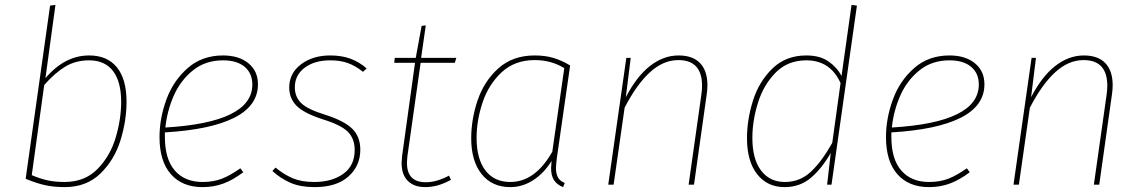

<svg xmlns="http://www.w3.org/2000/svg" viewBox="-20 -756 4669 786"><path d="M498 -339Q498 -261 473 -181Q448 -101 391 -45.5Q334 10 245 10Q202 10 166.5 2.5Q131 -5 85 -24L185 -733L207 -736L166 -436Q245 -529 345 -529Q419 -529 458.5 -480.5Q498 -432 498 -339ZM161 -408 110 -39Q143 -25 173.5 -18Q204 -11 244 -11Q327 -11 379 -64Q431 -117 453.5 -192.5Q476 -268 476 -339Q476 -422 442.5 -465.5Q409 -509 345 -509Q290 -509 247.5 -483.5Q205 -458 161 -408Z M655 -214V-196Q655 -104 696 -57.5Q737 -11 809 -11Q854 -11 888.5 -24.5Q923 -38 964 -67L976 -51Q935 -20 895.5 -5Q856 10 809 10Q726 10 679.5 -43Q633 -96 633 -195Q633 -271 661 -348Q689 -425 748 -477Q807 -529 893 -529Q958 -529 997 -497Q1036 -465 1036 -411Q1036 -323 939 -274Q842 -225 655 -214ZM657 -234Q1013 -255 1013 -410Q1013 -456 981.5 -482.5Q950 -509 893 -509Q821 -509 770 -468Q719 -427 691.5 -364.5Q664 -302 657 -234Z M1481 -476 1466 -462Q1436 -486 1405 -497.5Q1374 -509 1332 -509Q1268 -509 1227.5 -479Q1187 -449 1187 -398Q1187 -359 1213.5 -333.5Q1240 -308 1312 -286Q1390 -261 1422.5 -228.5Q1455 -196 1455 -143Q1455 -77 1406.5 -33.5Q1358 10 1268 10Q1210 10 1169.5 -7.5Q1129 -25 1095 -56L1108 -70Q1143 -41 1179 -26Q1215 -11 1266 -11Q1339 -11 1385.5 -44.5Q1432 -78 1432 -142Q1432 -188 1404.5 -216Q1377 -244 1303 -267Q1225 -292 1194.5 -322.5Q1164 -353 1164 -398Q1164 -456 1212 -492.5Q1260 -529 1332 -529Q1378 -529 1414 -516Q1450 -503 1481 -476Z M1648 -118Q1646 -98 1646 -89Q1646 -10 1723 -10Q1768 -10 1818 -37L1826 -20Q1773 10 1721 10Q1675 10 1649.5 -15.5Q1624 -41 1624 -89Q1624 -97 1626 -117L1679 -499H1594L1596 -519H1682L1706 -650L1723 -652L1704 -519H1848L1842 -499H1702Z M2314 -488 2260 -112Q2256 -80 2256 -68Q2256 -45 2264 -30Q2272 -15 2292 -7L2285 10Q2260 0 2248 -18.5Q2236 -37 2236 -68Q2236 -75 2238 -97Q2207 -47 2163 -18.5Q2119 10 2069 10Q1994 10 1951.5 -43.5Q1909 -97 1909 -190Q1909 -268 1935.5 -346Q1962 -424 2020.5 -476.5Q2079 -529 2169 -529Q2213 -529 2247 -518.5Q2281 -508 2314 -488ZM1931 -191Q1931 -106 1967 -58.5Q2003 -11 2069 -11Q2171 -11 2241 -135L2290 -477Q2237 -510 2169 -510Q2087 -510 2033.5 -460Q1980 -410 1955.5 -336.5Q1931 -263 1931 -191Z M2876 -407Q2876 -389 2873 -369L2821 0H2799L2851 -367Q2854 -388 2854 -405Q2854 -510 2757 -510Q2695 -510 2640.5 -460Q2586 -410 2537 -315L2492 0H2470L2544 -519H2562L2542 -358Q2586 -443 2641 -486Q2696 -529 2758 -529Q2816 -529 2846 -497.5Q2876 -466 2876 -407Z M3488 -733 3384 0H3366L3381 -130Q3345 -67 3300 -28.5Q3255 10 3192 10Q3121 10 3079.5 -43Q3038 -96 3038 -190Q3038 -266 3062.5 -344Q3087 -422 3142 -475.5Q3197 -529 3281 -529Q3336 -529 3371 -505Q3406 -481 3425 -445L3466 -736ZM3060 -191Q3060 -105 3095.5 -58Q3131 -11 3193 -11Q3254 -11 3298.5 -52Q3343 -93 3387 -171L3421 -416Q3379 -509 3281 -509Q3205 -509 3155.5 -459Q3106 -409 3083 -335.5Q3060 -262 3060 -191Z M3629 -214V-196Q3629 -104 3670 -57.5Q3711 -11 3783 -11Q3828 -11 3862.5 -24.5Q3897 -38 3938 -67L3950 -51Q3909 -20 3869.5 -5Q3830 10 3783 10Q3700 10 3653.5 -43Q3607 -96 3607 -195Q3607 -271 3635 -348Q3663 -425 3722 -477Q3781 -529 3867 -529Q3932 -529 3971 -497Q4010 -465 4010 -411Q4010 -323 3913 -274Q3816 -225 3629 -214ZM3631 -234Q3987 -255 3987 -410Q3987 -456 3955.5 -482.5Q3924 -509 3867 -509Q3795 -509 3744 -468Q3693 -427 3665.5 -364.5Q3638 -302 3631 -234Z M4535 -407Q4535 -389 4532 -369L4480 0H4458L4510 -367Q4513 -388 4513 -405Q4513 -510 4416 -510Q4354 -510 4299.5 -460Q4245 -410 4196 -315L4151 0H4129L4203 -519H4221L4201 -358Q4245 -443 4300 -486Q4355 -529 4417 -529Q4475 -529 4505 -497.5Q4535 -466 4535 -407Z"/></svg>

Font: Fira Sans Thin
Style: Italic
Weight: 250
Italic angle: -8°
Designer: Carrois Corporate & Edenspiekermann AG
Foundry: Carrois Corporate GbR & Edenspiekermann AG
Version: Version 4.203